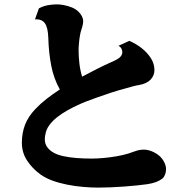

<svg xmlns="http://www.w3.org/2000/svg" viewBox="-20 -832 850 879"><path d="M236.8 -812Q252.4 -812.5 271.7 -808.8Q291 -805.2 309.1 -797.9Q327.1 -790.5 337.9 -779.8Q349.1 -769.5 355 -757.6Q360.8 -745.6 360.8 -735.8Q360.8 -719.2 352.1 -694.8Q349.1 -686.5 346.2 -670.2Q343.3 -653.8 341.6 -635.3Q339.8 -616.7 339.8 -601.1Q339.8 -574.7 343.3 -543Q346.7 -511.2 356 -481Q390.6 -499.5 424.8 -516.8Q459 -534.2 490.2 -547.9Q520 -560.5 530 -570.8Q540 -581.1 540 -592.8Q540 -601.1 535.9 -609.4Q531.7 -617.7 522 -622.1L571.8 -645Q602.1 -632.3 628.2 -611.8Q654.3 -591.3 670.7 -565.7Q687 -540 687 -511.2Q687 -486.3 669.7 -467.8Q652.3 -449.2 617.2 -442.9Q603.5 -440.9 586.9 -436.3Q570.3 -431.6 553.2 -426.8Q524.9 -419.4 491.5 -408.7Q458 -397.9 427 -386.7Q396 -375.5 374 -367.2Q358.4 -361.3 335.7 -350.8Q313 -340.3 288.1 -326.4Q263.2 -312.5 241.2 -295.2Q219.2 -277.8 205.1 -257.8Q193.8 -242.2 189.5 -224.9Q185.1 -207.5 185.1 -194.8Q185.1 -173.8 196 -158.7Q207 -143.6 224.1 -133.8Q241.7 -123.5 268.8 -117.4Q295.9 -111.3 329.6 -108.6Q363.3 -106 399.9 -106Q423.3 -106 453.4 -108.6Q483.4 -111.3 513.4 -116.5Q543.5 -121.6 566.9 -128.9Q585.4 -135.3 602.8 -141.1Q620.1 -147 639.2 -147Q654.8 -147 674.1 -139.6Q693.4 -132.3 710 -118.2Q723.6 -106 731.9 -89.4Q740.2 -72.8 740.2 -57.1Q740.2 -44.4 735.4 -32.2Q730.5 -20 723.1 -14.2Q710.9 -4.9 695.1 1.2Q679.2 7.3 654.8 11.2Q635.3 14.2 607.9 16.8Q580.6 19.5 549.6 22Q518.6 24.4 487.3 25.6Q456.1 26.9 429.2 26.9Q397 26.9 360.4 23.7Q323.7 20.5 287.6 13.4Q251.5 6.3 219.5 -5.4Q187.5 -17.1 164.1 -34.2Q128.4 -60.1 104.2 -96.7Q80.1 -133.3 80.1 -178.2Q80.1 -223.1 94.7 -261Q109.4 -298.8 142.1 -333Q164.6 -356.9 193.1 -379.2Q221.7 -401.4 253.9 -422.4Q225.6 -473.1 214.4 -532.2Q203.1 -591.3 201.2 -657.2Q199.7 -706.1 185.3 -725.8Q170.9 -745.6 140.1 -743.2L158.2 -793.9Q179.7 -804.7 199 -808.1Q218.3 -811.5 236.8 -812Z"/></svg>

Font: BIZ UDPMincho
Style: Bold
Weight: 700
Designer: TypeBank Co., Ltd.
Foundry: Morisawa Inc.
Version: Version 1.06